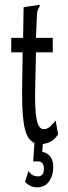

<svg xmlns="http://www.w3.org/2000/svg" viewBox="-20 -605 290 822"><path d="M154 12Q123 12 105 -10.5Q87 -33 80 -89.5Q73 -146 75 -248L77 -381H28V-443H79L81 -574L139 -583L149 -585L150 -578Q145 -570 142 -563Q139 -556 138 -539L134 -443H206V-381H134L131 -243Q128 -139 136.5 -95.5Q145 -52 167 -52Q183 -52 196 -64.5Q209 -77 218 -89L229 -30Q213 -6 193.5 3Q174 12 154 12ZM138 197Q109 197 87 173L102 127Q116 150 143 150Q168 150 168 117Q168 86 142 86H122L128 0H164L161 45Q208 55 208 111Q208 145 190.5 171Q173 197 138 197Z"/></svg>

Font: Inconsolata UltraCondensed Medium
Style: Regular
Weight: 500
Width: 1
Monospace: yes
Designer: Raph Levien, Cyreal, Brenton Simpson
Foundry: Raph Levien, Cyreal, Google
Version: Version 3.001; ttfautohint (v1.8.2.53-6de2)